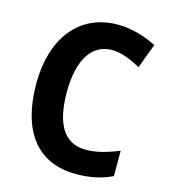

<svg xmlns="http://www.w3.org/2000/svg" viewBox="-110 -862 798 908"><g transform="rotate(15 289.5 -408.0)"><path d="M360 -652C405 -652 453 -632 501 -606L546 -726C487 -756 422 -775 356 -775C162 -775 54 -622 54 -407C54 -182 149 -41 346 -41C414 -41 466 -52 522 -78V-202C461 -178 412 -164 361 -164C252 -164 204 -251 204 -406C204 -554 256 -652 360 -652Z"/></g></svg>

Font: Noto Sans Tamil UI SemiCondensed
Style: Bold
Weight: 700
Width: 4
Designer: Jelle Bosma - Monotype Design Team
Foundry: Monotype Imaging Inc.
Version: Version 2.004